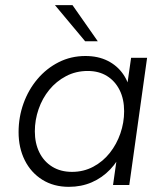

<svg xmlns="http://www.w3.org/2000/svg" viewBox="-20 -717 634 744"><path d="M247 7Q188 7 144 -20.5Q100 -48 76 -96Q52 -144 52 -205Q52 -263 71 -316Q90 -369 125 -410.5Q160 -452 207.5 -476Q255 -500 311 -500Q360 -500 397 -481.5Q434 -463 457 -430Q480 -397 486 -354L466 -339L488 -493H550L481 0H418L440 -155L458 -139Q438 -93 407 -60.5Q376 -28 335.5 -10.5Q295 7 247 7ZM259 -51Q304 -51 341.5 -71Q379 -91 405.5 -124.5Q432 -158 446.5 -200Q461 -242 461 -286Q461 -333 443.5 -368Q426 -403 394.5 -422.5Q363 -442 320 -442Q274 -442 236 -422Q198 -402 171 -369Q144 -336 129.5 -294Q115 -252 115 -208Q115 -162 132.5 -126.5Q150 -91 182.5 -71Q215 -51 259 -51ZM310 -557 193 -697H261L359 -557Z"/></svg>

Font: Hanken Grotesk Light
Style: Italic
Weight: 300
Italic angle: -8°
Designer: Alfredo Marco Pradil
Foundry: Hanken Design Co.
Version: Version 3.013